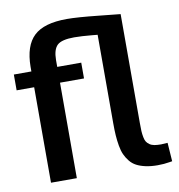

<svg xmlns="http://www.w3.org/2000/svg" viewBox="-84 -829 849 911"><g transform="rotate(-10 340.5 -373.0)"><path d="M602.5 6.3Q570.3 6.3 544.9 0.7Q519.5 -4.9 501.5 -14.4Q483.4 -23.9 470.5 -40Q457.5 -56.2 449.5 -74Q441.4 -91.8 437 -117.4Q432.6 -143.1 430.9 -168Q429.2 -192.9 429.2 -226.6V-652.8Q424.3 -653.3 400.9 -655.5Q377.4 -657.7 356.9 -658.9Q336.4 -660.2 317.4 -660.2Q256.8 -660.2 235.6 -640.1Q214.4 -620.1 213.9 -569.3V-536.1H329.6V-460H213.9V0H89.4V-460H4.9V-536.1H89.4V-558.6Q90.3 -659.7 138.9 -705.8Q187.5 -752 297.4 -752Q349.1 -752 449.7 -741.2Q550.3 -730.5 553.7 -730.5V-207Q553.7 -182.1 554.4 -167.2Q555.2 -152.3 558.1 -137.2Q561 -122.1 566.2 -114.3Q571.3 -106.4 580.6 -99.9Q589.8 -93.3 603.3 -90.8Q616.7 -88.4 635.7 -88.4Q641.6 -88.4 667 -90.3L673.3 -0.5Q672.4 -0.5 659.4 1.7Q646.5 3.9 632.8 5.1Q619.1 6.3 602.5 6.3Z"/></g></svg>

Font: Oxygen
Style: Bold
Weight: 700
Designer: vernon adams
Foundry: Vernon Adams
Version: Version 0.2.3 webfont; ttfautohint (v0.93.3-1d66) -l 8 -r 50